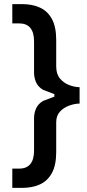

<svg xmlns="http://www.w3.org/2000/svg" viewBox="-20 -780 424 936"><path d="M87 136H40V42H73Q146 42 146 -46V-204Q146 -228 155.5 -250.5Q165 -273 190 -288L245 -309V-321L190 -342Q165 -357 155.5 -379.5Q146 -402 146 -426V-578Q146 -666 73 -666H40V-760H87Q136 -760 173.5 -743.5Q211 -727 232.5 -688.5Q254 -650 254 -585V-456Q254 -419 272.5 -397Q291 -375 318 -365Q345 -355 368 -355V-275Q345 -275 318 -265.5Q291 -256 272.5 -236Q254 -216 254 -184V-39Q254 26 232.5 64.5Q211 103 173.5 119.5Q136 136 87 136Z"/></svg>

Font: AR One Sans
Style: Bold
Weight: 700
Designer: Niteesh Yadav
Foundry: Niteesh Yadav
Version: Version 1.001;gftools[0.9.33]